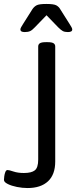

<svg xmlns="http://www.w3.org/2000/svg" viewBox="-85 -738 395 970"><path d="M54 212Q28 212 0.5 206.5Q-27 201 -46 191.5Q-65 182 -65 171Q-65 165 -63.5 153Q-62 141 -58 131Q-54 121 -47 121Q-39 121 -17 128.5Q5 136 36 136Q74 136 91 122.5Q108 109 108 68V-503Q108 -514 116.5 -519.5Q125 -525 147 -525H155Q177 -525 185.5 -519.5Q194 -514 194 -503V78Q194 144 157.5 178Q121 212 54 212ZM40 -576Q18 -576 18 -589Q18 -594 22 -601Q26 -608 31 -616L79 -692Q87 -704 99.5 -711Q112 -718 149 -718Q187 -718 199.5 -711Q212 -704 219 -692L267 -616Q272 -608 276 -601Q280 -594 280 -589Q280 -576 258 -576Q242 -576 232.5 -581Q223 -586 209 -600L150 -661L91 -600Q78 -586 67.5 -581Q57 -576 40 -576Z"/></svg>

Font: Asap Expanded
Style: Regular
Weight: 400
Width: 7
Designer: Pablo Cosgaya
Foundry: Omnibus-Type
Version: Version 3.001; ttfautohint (v1.8.4.7-5d5b)